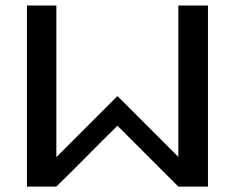

<svg xmlns="http://www.w3.org/2000/svg" viewBox="-20 -687 866 707"><path d="M636.7 0 412.5 -224.2Q377.5 -190 245.8 -57.5L187.5 0H79.2V-666.7H187.5V-108.3L412.5 -333.3L636.7 -109.2V-666.7H745.8V0Z"/></svg>

Font: 0xA000
Style: Bold
Weight: 700
Version: Version 0.1